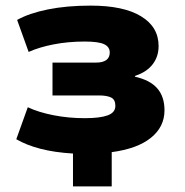

<svg xmlns="http://www.w3.org/2000/svg" viewBox="-20 -537 659 684"><path d="M240 127V10Q174 6 124 -7Q74 -20 38 -41L79 -155Q117 -137 170.5 -126.5Q224 -116 282 -116Q336 -116 363.5 -126Q391 -136 391 -160Q391 -182 376 -189.5Q361 -197 332 -197H167V-314H322Q346 -314 358.5 -323Q371 -332 371 -350Q371 -370 351 -379.5Q331 -389 282 -389Q223 -389 171.5 -379Q120 -369 82 -352L41 -466Q84 -490 151 -503.5Q218 -517 303 -517Q420 -517 482.5 -479Q545 -441 545 -373Q545 -335 523.5 -307.5Q502 -280 462 -267L460 -264Q514 -252 540 -222.5Q566 -193 566 -144Q566 -85 517.5 -46Q469 -7 378 5V127Z"/></svg>

Font: Nunito Sans 7pt Black
Style: Regular
Weight: 900
Designer: Vernon Adams
Foundry: Vernon Adams
Version: Version 3.101;gftools[0.9.27]